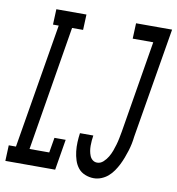

<svg xmlns="http://www.w3.org/2000/svg" viewBox="-109 -810 822 892"><g transform="rotate(10 302.5 -363.5)"><path d="M-26 0 -23 -74H11L109 -662H82L85 -735H227L224 -662H172L75 -74H168L180 -145H233L209 0ZM392 8Q371 8 351 0Q331 -8 318.5 -23.5Q306 -39 299.5 -59Q293 -79 290.5 -100.5Q288 -122 289 -144Q290 -166 293 -187H356Q354 -175 353 -162.5Q352 -150 352 -138Q352 -126 354 -114Q356 -102 360.5 -91Q365 -80 374 -73Q383 -66 395 -66Q411 -66 424 -78Q437 -90 445.5 -104.5Q454 -119 459.5 -134Q465 -149 469.5 -164.5Q474 -180 477 -195.5Q480 -211 483 -227L555 -662H458L461 -735H631L544 -215Q542 -197 538.5 -180Q535 -163 529.5 -145.5Q524 -128 517.5 -111Q511 -94 503 -78Q495 -62 484 -46Q473 -30 459 -18Q445 -6 427.5 1Q410 8 392 8Z"/></g></svg>

Font: Iosevka Curly Slab ExObl
Style: Regular
Weight: 400
Width: 7
Italic angle: -9°
Monospace: yes
Designer: Belleve Invis
Foundry: Belleve Invis
Version: Version 11.1.0; ttfautohint (v1.8.3)